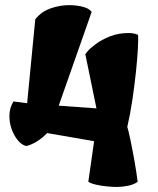

<svg xmlns="http://www.w3.org/2000/svg" viewBox="-20 -597 625 760"><path d="M83.5 -19Q66.4 -22.9 51 -41.3Q35.6 -59.6 26.1 -85.9Q16.6 -112.3 17.3 -141.4Q18.1 -170.4 33.2 -195.3L87.4 -188.5L119.6 -520.5Q142.6 -550.3 179.4 -563.5Q216.3 -576.7 254.4 -576.7Q264.6 -576.7 282.2 -575Q299.8 -573.2 316.9 -567.4Q334 -561.5 342.8 -549.8L212.4 -178.7L361.8 -168L318.4 -379.4Q314.5 -379.4 325.2 -392.3Q335.9 -405.3 359.1 -422.6Q382.3 -439.9 415.5 -453.1Q448.7 -466.3 489.7 -466.3Q509.8 -466.3 526.4 -459Q527.8 -445.3 525.9 -406.5Q523.9 -367.7 518.3 -314.2Q512.7 -260.7 504.2 -203.1Q495.6 -145.5 483.9 -94.7Q488.3 -81.1 496.1 -43.9Q503.9 -6.8 512 38.3Q520 83.5 524.9 122.6Q510.3 133.3 488.5 137.9Q466.8 142.6 443.8 143.1Q426.8 143.1 403.8 140.9Q380.9 138.7 360.4 134Q339.8 129.4 329.6 122.6L352.5 -38.1L166.5 -70.3Q148.9 -51.3 126 -37.1Q103 -22.9 83.5 -19Z"/></svg>

Font: Fruktur
Style: Regular
Weight: 400
Designer: Viktoriya Grabowska, Eben Sorkin
Foundry: Viktoriya Grabowska
Version: Version 1.008; ttfautohint (v1.8.4.7-5d5b)